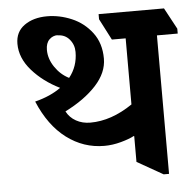

<svg xmlns="http://www.w3.org/2000/svg" viewBox="-51 -731 833 819"><g transform="rotate(-5 365.0 -321.5)"><path d="M729 -578V-557H640V36H617L506 -27V-137L504 -138Q484 -127 447.5 -117Q411 -107 376 -107Q287 -107 214.5 -161.5Q142 -216 98 -321Q165 -338 209 -370Q138 -405 91 -458.5Q44 -512 44 -573Q44 -624 82.5 -651.5Q121 -679 180 -679Q233 -679 285 -657Q337 -635 371.5 -589.5Q406 -544 406 -478Q406 -418 356.5 -364Q307 -310 223 -268Q237 -241 264 -226Q291 -211 325 -211Q415 -211 506 -273V-556H447L400 -647V-669H680ZM218 -595Q197 -595 182 -580Q167 -565 167 -536Q167 -498 191 -462.5Q215 -427 251 -409Q288 -455 288 -517Q288 -548 268.5 -571Q249 -594 217 -594Z"/></g></svg>

Font: Martel Heavy
Style: Regular
Weight: 900
Designer: Dan Reynolds
Foundry: Dan Reynolds
Version: Version 1.001; ttfautohint (v1.1) -l 5 -r 5 -G 72 -x 0 -D la